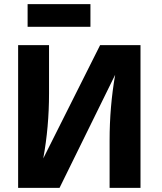

<svg xmlns="http://www.w3.org/2000/svg" viewBox="-20 -912 784 932"><path d="M68 0V-693H218V-458Q218 -295 190 -143L466 -693H662V0H512V-230Q512 -394 539 -549L269 0ZM114 -782V-892H419V-782Z"/></svg>

Font: Fix15 Mono
Style: Bold
Weight: 700
Designer: Carrois Corporate & Edenspiekermann AG
Foundry: Carrois Corporate GbR & Edenspiekermann AG
Version: Version 3.206